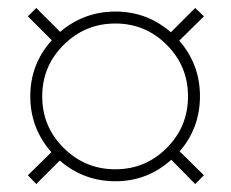

<svg xmlns="http://www.w3.org/2000/svg" viewBox="-20 -594 581 482"><path d="M410 -193Q350 -139 270 -139Q190 -139 130 -191L71 -132L50 -154L109 -212Q56 -272 56 -352.5Q56 -433 110 -493L50 -553L71 -574L131 -514Q191 -565 270 -565Q349 -565 409 -513L470 -574L492 -553L430 -492Q482 -432 482 -352.5Q482 -273 431 -214L492 -154L470 -132ZM140 -222.5Q194 -169 269.5 -169Q345 -169 398.5 -222.5Q452 -276 452 -352Q452 -428 398.5 -481.5Q345 -535 269.5 -535Q194 -535 140 -481.5Q86 -428 86 -352Q86 -276 140 -222.5Z"/></svg>

Font: Cinzel Decorative Black
Style: Regular
Weight: 900
Designer: Natanael Gama
Version: Version 1.002;PS 001.002;hotconv 1.0.56;makeotf.lib2.0.21325